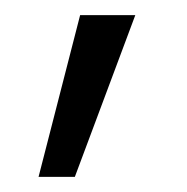

<svg xmlns="http://www.w3.org/2000/svg" viewBox="-20 -112 248 254"><path d="M31 122H79L159 -92H86Z"/></svg>

Font: Fixel Text Light
Style: Regular
Weight: 300
Width: 4
Designer: AlfaBravo + MacPaw
Foundry: Kyrylo Tkachov, Marchela Mozhyna, Serhii Makarenko, Maria Weinstein, Zakhar Kryvoshyya
Version: Version 1.211